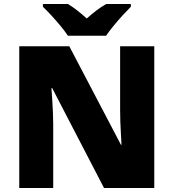

<svg xmlns="http://www.w3.org/2000/svg" viewBox="-20 -947 874 967"><path d="M757 0H504L243 -503H239Q241 -480 243 -447.5Q245 -415 246.5 -382Q248 -349 248 -322V0H77V-714H329L589 -218H592Q591 -241 589 -272Q587 -303 586 -335Q585 -367 585 -391V-714H757ZM322 -767Q307 -790 284.5 -817Q262 -844 238.5 -869.5Q215 -895 196 -913V-927H322Q348 -911 369.5 -894Q391 -877 417 -854Q443 -877 466 -894.5Q489 -912 515 -927H639V-913Q622 -896 598.5 -870.5Q575 -845 552.5 -817.5Q530 -790 514 -767Z"/></svg>

Font: Noto Sans Thaana Black
Style: Regular
Weight: 900
Designer: David Williams
Foundry: Google Inc.
Version: Version 3.001; ttfautohint (v1.8.4.7-5d5b)